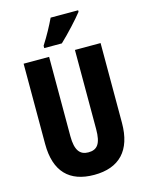

<svg xmlns="http://www.w3.org/2000/svg" viewBox="-136 -1013 847 1106"><g transform="rotate(-15 287.0 -460.0)"><path d="M441 -921V-930H277C256 -886 230 -837 196 -784V-770H301C349 -815 413 -885 441 -921ZM517 -238V-714H364V-242C364 -155 340 -124 287 -124C237 -124 210 -156 210 -241V-714H58V-235C58 -70 139 10 286 10C436 10 517 -74 517 -238Z"/></g></svg>

Font: Noto Sans Devanagari ExtraCondensed ExtraBold
Style: Regular
Weight: 800
Width: 2
Designer: Jelle Bosma - Monotype Design Team
Foundry: Monotype Imaging Inc.
Version: Version 2.004